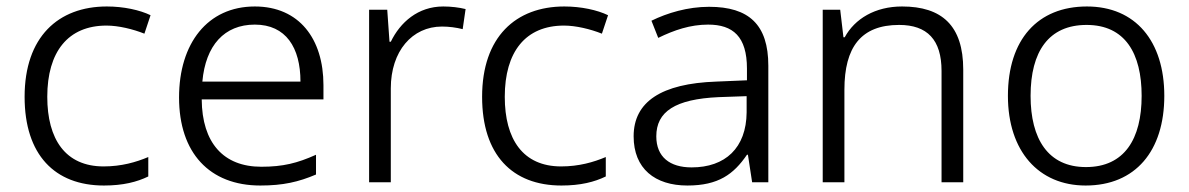

<svg xmlns="http://www.w3.org/2000/svg" viewBox="-20 -563 3672 593"><path d="M301 10C360 10 403 -1 438 -18V-78C400 -62 355 -49 300 -49C182 -49 126 -133 126 -264C126 -403 190 -484 309 -484C346 -484 391 -473 426 -459L445 -516C412 -532 362 -543 310 -543C160 -543 56 -449 56 -264C56 -85 149 10 301 10Z M767 -543C621 -543 533 -429 533 -262C533 -91 627 10 784 10C854 10 902 -1 956 -24V-85C898 -59 854 -48 787 -48C670 -48 604 -122 603 -256H979V-300C979 -443 904 -543 767 -543ZM767 -487C863 -487 908 -416 908 -311H605C615 -423 673 -487 767 -487Z M1349 -543C1271 -543 1216 -494 1187 -434H1183L1176 -533H1120V0H1187V-290C1187 -405 1253 -481 1345 -481C1367 -481 1389 -478 1409 -473L1418 -535C1398 -540 1373 -543 1349 -543Z M1714 10C1773 10 1816 -1 1851 -18V-78C1813 -62 1768 -49 1713 -49C1595 -49 1539 -133 1539 -264C1539 -403 1603 -484 1722 -484C1759 -484 1804 -473 1839 -459L1858 -516C1825 -532 1775 -543 1723 -543C1573 -543 1469 -449 1469 -264C1469 -85 1562 10 1714 10Z M2170 -542C2104 -542 2041 -523 1992 -499L2013 -446C2062 -470 2112 -487 2167 -487C2244 -487 2287 -450 2287 -351V-315L2192 -311C2023 -305 1937 -249 1937 -142C1937 -42 2003 10 2103 10C2199 10 2246 -25 2287 -85H2290L2303 0H2353V-360C2353 -487 2293 -542 2170 -542ZM2200 -263 2286 -266V-216C2285 -106 2220 -46 2116 -46C2049 -46 2007 -78 2007 -142C2007 -218 2065 -257 2200 -263Z M2766 -543C2683 -543 2620 -505 2589 -448H2585L2575 -533H2521V0H2588V-286C2588 -417 2639 -486 2757 -486C2844 -486 2888 -440 2888 -344V0H2955V-348C2955 -484 2889 -543 2766 -543Z M3576 -267C3576 -436 3487 -543 3337 -543C3185 -543 3093 -441 3093 -267C3093 -96 3188 10 3333 10C3487 10 3576 -97 3576 -267ZM3163 -267C3163 -404 3219 -486 3336 -486C3455 -486 3506 -398 3506 -267C3506 -134 3453 -47 3334 -47C3217 -47 3163 -134 3163 -267Z"/></svg>

Font: Noto Sans Thaana Light
Style: Regular
Weight: 300
Designer: David Williams
Foundry: Google Inc.
Version: Version 3.001